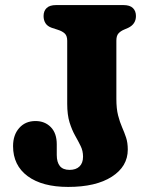

<svg xmlns="http://www.w3.org/2000/svg" viewBox="-20 -720 599 757"><path d="M483.8 -130.2Q483.8 -63.7 420.9 -23.3Q358.1 17 248.7 17Q146.6 17 89 -25.5Q31.5 -68.1 31.5 -143.8Q31.5 -188.1 55.8 -215.4Q80 -242.8 119.9 -242.8Q156.7 -242.8 180.2 -218.9Q203.8 -195 203.8 -150.9V-108.8Q203.8 -80.6 216 -65.4Q228.3 -50.2 254.3 -50.2Q279.5 -50.2 293.4 -63.7Q307.4 -77.2 307.4 -102.3Q307.4 -125.2 298 -144.2Q288.7 -163.3 276.2 -185.3Q263.7 -207.4 254.3 -237.3Q245 -267.2 245 -311V-559.4Q245 -578.9 235.2 -588Q225.5 -597.1 208 -602.6L184 -610.4Q167 -616.4 159.4 -628.4Q151.8 -640.4 151.8 -656.8Q151.8 -676.8 163.9 -688.4Q176 -700 201.2 -700H466.6Q491.9 -700 503.9 -688.4Q516 -676.8 516 -656.8Q516 -625.2 485.8 -610.4L467.8 -602.6Q455.1 -597.1 446.9 -588Q438.8 -578.9 438.8 -559.4V-330.4Q438.8 -291.5 445.6 -265Q452.4 -238.6 461.3 -218.4Q470.2 -198.2 477 -177.9Q483.8 -157.6 483.8 -130.2Z"/></svg>

Font: Fraunces SuperSoft Wonky
Style: Regular
Weight: 900
Version: Version 1.000;[b76b70a41]